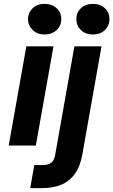

<svg xmlns="http://www.w3.org/2000/svg" viewBox="-20 -751 585 991"><path d="M25 0 116 -512H256L165 0ZM211 -573Q172 -573 148.5 -596Q125 -619 124 -652Q125 -686 148.5 -708.5Q172 -731 210 -731Q248 -731 272.5 -708.5Q297 -686 296 -652Q297 -619 272.5 -596Q248 -573 211 -573ZM136 220 157 101H198Q230 101 245 88.5Q260 76 265 47L364 -512H504L405 46Q394 109 365.5 147.5Q337 186 294.5 203Q252 220 198 220ZM460 -573Q421 -573 397.5 -596Q374 -619 374 -652Q374 -686 397.5 -708.5Q421 -731 460 -731Q498 -731 521.5 -708.5Q545 -686 545 -652Q545 -619 521.5 -596Q498 -573 460 -573Z"/></svg>

Font: DM Sans 12pt ExtraBold
Style: Italic
Weight: 800
Italic angle: -10°
Version: Version 4.004;gftools[0.9.30]